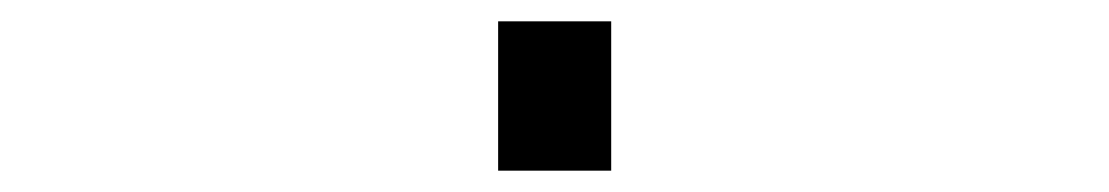

<svg xmlns="http://www.w3.org/2000/svg" viewBox="-20 -450 1040 180"><path d="M447 -290V-430H553V-290Z"/></svg>

Font: Mplus 1p
Style: Regular
Weight: 400
Version: Version 1.061